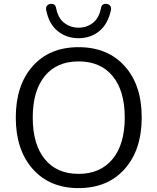

<svg xmlns="http://www.w3.org/2000/svg" viewBox="-20 -956 807 985"><path d="M217 -904Q214 -918 221 -926.5Q228 -935 239 -936Q264 -939 268 -914Q278 -863 309.5 -838.5Q341 -814 383 -814Q425 -814 456.5 -838.5Q488 -863 498 -914Q502 -939 527 -936Q538 -935 545 -926.5Q552 -918 549 -904Q534 -833 489.5 -796.5Q445 -760 383 -760Q321 -760 276 -796.5Q231 -833 217 -904ZM383 9Q235 9 148 -89Q61 -187 61 -353Q61 -519 147.5 -616.5Q234 -714 383 -714Q532 -714 619.5 -617Q707 -520 707 -354Q707 -187 619.5 -89Q532 9 383 9ZM383 -641Q271 -641 209.5 -565.5Q148 -490 148 -353Q148 -216 209.5 -140Q271 -64 383 -64Q495 -64 557.5 -140Q620 -216 620 -353Q620 -490 558 -565.5Q496 -641 383 -641Z"/></svg>

Font: Nunito
Style: Regular
Weight: 400
Designer: Vernon Adams
Foundry: Vernon Adams
Version: Version 3.602